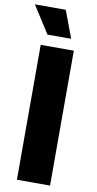

<svg xmlns="http://www.w3.org/2000/svg" viewBox="-106 -979 515 1022"><g transform="rotate(10 151.5 -468.0)"><path d="M64 0V-729H243V0ZM90 -789 -4 -936H163L218 -789Z"/></g></svg>

Font: Mona Sans ExtraLight ExtraBold
Style: Regular
Weight: 800
Version: Version 2.000